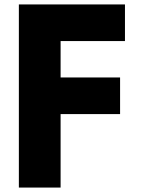

<svg xmlns="http://www.w3.org/2000/svg" viewBox="-20 -845 648 865"><path d="M543 -825H65V0H253V-331H521V-496H253V-660H543Z"/></svg>

Font: Sztylet
Style: Bd
Weight: 700
Foundry: Cannot Into Space Fonts, PlusOne Fonts
Version: Version 0.12